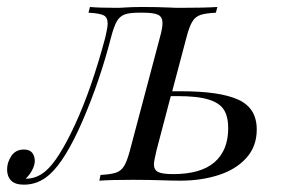

<svg xmlns="http://www.w3.org/2000/svg" viewBox="-70 -510 797 542"><path d="M654.8 -144.4Q654.8 -96.8 625.4 -64.1Q596 -31.5 546.8 -15.7Q497.6 0 439.5 0Q415.3 0 397.6 -0.8Q347.6 -2.4 305.6 -2.4Q244.4 -2.4 210.5 0L213.7 -16.1Q242.7 -17.7 257.3 -22.6Q271.8 -27.4 280.2 -41.1Q288.7 -54.8 296.8 -85.5L381.5 -404.8Q388.7 -430.6 388.7 -444.4Q388.7 -462.1 376.6 -468.1Q364.5 -474.2 333.9 -474.2H322.6Q295.2 -474.2 281.5 -469Q267.7 -463.7 259.7 -449.6Q251.6 -435.5 243.5 -404.8Q212.1 -282.3 163.3 -169.4Q114.5 -56.5 69.4 -16.9Q37.9 11.3 -2.4 11.3Q-27.4 11.3 -38.7 -0.4Q-50 -12.1 -50 -31.5Q-50 -51.6 -37.9 -69.8Q-25.8 -87.9 -2.4 -87.9Q13.7 -87.9 21 -78.6Q28.2 -69.4 28.2 -55.6Q28.2 -44.4 21 -30.2Q13.7 -16.1 2.4 -5.6H4Q33.1 -5.6 58.1 -26.6Q95.2 -57.3 141.9 -158.5Q188.7 -259.7 227.4 -404.8Q233.9 -432.3 233.9 -443.5Q233.9 -461.3 222.2 -466.9Q210.5 -472.6 179.8 -474.2L183.9 -490.3Q208.9 -487.9 258.9 -487.9Q271.8 -487.9 279.8 -488.7Q304 -490.3 330.6 -490.3Q374.2 -490.3 409.7 -488.7Q421 -487.9 439.5 -487.9Q508.9 -487.9 543.5 -490.3L539.5 -474.2Q509.7 -472.6 495.6 -467.7Q481.5 -462.9 473 -449.2Q464.5 -435.5 456.5 -404.8L416.1 -252.4H441.1Q550.8 -252.4 602.8 -228.6Q654.8 -204.8 654.8 -144.4ZM574.2 -148.4Q574.2 -180.6 562.1 -200Q550 -219.4 519 -229Q487.9 -238.7 430.6 -238.7H412.1L371.8 -85.5Q364.5 -54.8 364.5 -46Q364.5 -30.6 376.2 -24.6Q387.9 -18.5 418.5 -18.5Q496.8 -18.5 535.5 -52Q574.2 -85.5 574.2 -148.4Z"/></svg>

Font: Playfair Display SC
Style: Italic
Weight: 400
Italic angle: -14°
Designer: Claus Eggers Sørensen
Foundry: Claus Eggers Sørensen
Version: Version 1.202; ttfautohint (v1.6)